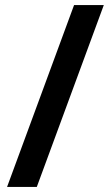

<svg xmlns="http://www.w3.org/2000/svg" viewBox="-20 -738 439 762"><path d="M392 -718H274L8 4H126Z"/></svg>

Font: Noto Sans Lao SemiBold
Style: Regular
Weight: 600
Designer: Monotype Design Team
Foundry: Monotype Imaging Inc.
Version: Version 2.003